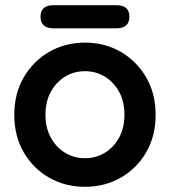

<svg xmlns="http://www.w3.org/2000/svg" viewBox="-20 -709 654 739"><path d="M579 -267Q579 -185 542.5 -122.5Q506 -60 444.5 -25Q383 10 307 10Q231 10 169.5 -25Q108 -60 71.5 -122.5Q35 -185 35 -267Q35 -349 71.5 -411.5Q108 -474 169.5 -509.5Q231 -545 307 -545Q383 -545 444.5 -509.5Q506 -474 542.5 -411.5Q579 -349 579 -267ZM459 -267Q459 -318 438.5 -355.5Q418 -393 383.5 -414Q349 -435 307 -435Q265 -435 230.5 -414Q196 -393 175.5 -355.5Q155 -318 155 -267Q155 -217 175.5 -179.5Q196 -142 230.5 -121Q265 -100 307 -100Q349 -100 383.5 -121Q418 -142 438.5 -179.5Q459 -217 459 -267ZM428 -600H186Q136 -600 136 -645Q136 -689 186 -689H428Q478 -689 478 -645Q478 -600 428 -600Z"/></svg>

Font: Quicksand Variable Light
Style: Regular
Weight: 300
Designer: Andrew Paglinawan
Foundry: Andrew Paglinawan
Version: Version 3.004